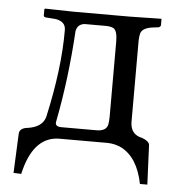

<svg xmlns="http://www.w3.org/2000/svg" viewBox="-45 -474 596 645"><g transform="rotate(5 253.0 -151.0)"><path d="M23.9 127.9 29.8 -4.9Q30.8 -22.5 53.7 -26.4Q56.2 -26.9 58.1 -26.9Q107.9 -34.2 117.2 -69.8Q154.3 -235.8 153.8 -365.2Q153.8 -395.5 115.7 -399.9Q113.8 -399.9 112.8 -399.9L85.9 -401.9Q79.6 -403.3 79.1 -407.2V-429.2L82 -431.2Q82.5 -431.2 176.8 -429.2H367.2L473.1 -431.2L474.1 -429.2V-409.2Q472.7 -403.8 466.8 -401.9L450.2 -399.9Q414.1 -396 407.2 -377.4Q404.3 -367.7 403.8 -353V-76.2Q404.8 -34.7 443.8 -26.9Q466.8 -18.6 469.2 -5.9L475.1 127.9H450.2Q432.6 40 377 11.2Q355 0.5 330.1 0H168Q85 0 54.2 111.8Q51.8 120.6 49.8 128.9ZM150.9 -50.8Q152.3 -39.1 169.9 -39.1H289.1Q322.3 -39.1 327.1 -62.5Q328.6 -71.8 329.1 -87.9V-341.8Q329.1 -378.4 315.4 -386.2Q305.7 -391.1 289.1 -391.1H217.8Q194.3 -388.2 189.9 -365.2Q180.2 -204.6 152.8 -63.5Q150.9 -54.2 150.9 -50.8Z"/></g></svg>

Font: Linux Libertine Display O
Style: Regular
Weight: 400
Designer: Philipp H. Poll
Foundry: Philipp H. Poll
Version: Version 5.0.9